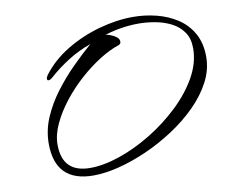

<svg xmlns="http://www.w3.org/2000/svg" viewBox="-71 -689 943 792"><g transform="rotate(-10 401.0 -293.0)"><path d="M260 15Q100 15 100 -146Q100 -202 122.5 -254.5Q145 -307 181 -355Q217 -403 259 -445Q301 -487 340 -521Q291 -504 245.5 -475.5Q200 -447 161 -412Q152 -404 145 -404Q139 -404 139 -411Q139 -417 145 -426Q187 -482 251.5 -521Q316 -560 390 -580.5Q464 -601 532 -601Q582 -601 630 -589Q678 -577 717 -551.5Q756 -526 779 -485Q802 -444 802 -387Q802 -333 775.5 -282.5Q749 -232 704 -187Q659 -142 602.5 -105Q546 -68 485 -41Q424 -14 366 0.5Q308 15 260 15ZM252 -18Q308 -18 375.5 -41Q443 -64 509.5 -104.5Q576 -145 632 -198Q688 -251 721.5 -310.5Q755 -370 755 -431Q755 -472 736 -499Q717 -526 686.5 -541.5Q656 -557 620 -563.5Q584 -570 551 -570Q515 -570 479.5 -564.5Q444 -559 409 -548Q418 -547 431 -542Q444 -537 454 -529Q464 -521 464 -509Q464 -500 453 -496Q416 -484 373 -457Q330 -430 288 -392.5Q246 -355 211.5 -311Q177 -267 156 -222Q135 -177 135 -136Q135 -18 252 -18Z"/></g></svg>

Font: Hurricane
Style: Regular
Weight: 400
Designer: Robert E. Leuschke
Foundry: Robert E. Leuschke
Version: Version 1.010; ttfautohint (v1.8.3)